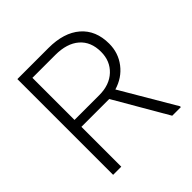

<svg xmlns="http://www.w3.org/2000/svg" viewBox="-187 -860 1008 1008"><g transform="rotate(-45 317.5 -355.5)"><path d="M355.5 -295.9H148.9V0H88.4V-710.9H319.3Q433.1 -710.9 497.1 -655.8Q561 -600.6 561 -501.5Q561 -433.1 521 -380.9Q481 -328.6 413.6 -308.6L591.3 -6.3V0H527.3ZM148.9 -347.2H333Q408.7 -347.2 454.6 -390.1Q500.5 -433.1 500.5 -501.5Q500.5 -576.7 452.6 -618.2Q404.8 -659.7 318.4 -659.7H148.9Z"/></g></svg>

Font: Shabnam Thin FD
Style: Thin-FD
Weight: 100
Foundry: DejaVu fonts team - Redesigned by Saber Rastikerdar - Based on Vazir font
Version: Version 5.0.0